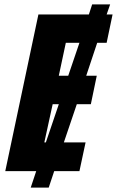

<svg xmlns="http://www.w3.org/2000/svg" viewBox="-20 -780 533 875"><path d="M4 0 155 -714H385L400 -760H482L466 -714H493L466 -585H423L373 -435H421L394 -305H330L271 -131H370L342 0H227L202 75H120L145 0ZM248 -435H291L342 -585H280ZM182 -131H189L248 -305H220Z"/></svg>

Font: Noto Sans Condensed ExtraBold
Style: Italic
Weight: 800
Width: 3
Italic angle: -12°
Designer: Monotype Design Team
Foundry: Monotype Imaging Inc.
Version: Version 2.013; ttfautohint (v1.8.4.7-5d5b)